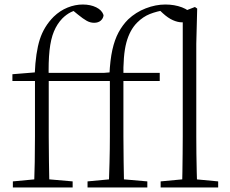

<svg xmlns="http://www.w3.org/2000/svg" viewBox="-20 -831 1021 851"><path d="M37 0V-27L154 -38H176L302 -27V0ZM131 0Q133 -56 134 -113Q135 -170 135 -226V-472H35V-502L158 -512L134 -500V-504Q138 -599 156.5 -656.5Q175 -714 218 -757Q246 -784 279.5 -797.5Q313 -811 347 -811Q381 -811 406.5 -798.5Q432 -786 439 -764Q438 -750 427 -740Q416 -730 397 -730Q380 -730 364 -739Q348 -748 326 -766L299 -788V-798H338V-789Q314 -787 294 -777Q274 -767 256 -749Q233 -725 219 -691.5Q205 -658 199.5 -607.5Q194 -557 196 -482V-226Q196 -170 197 -113Q198 -56 199 0ZM166 -472V-508H477V-472ZM368 0V-27L485 -38H507L633 -27V0ZM462 0Q464 -56 465.5 -113Q467 -170 467 -226V-472H367V-502L489 -512L465 -500Q468 -565 478 -610Q488 -655 505.5 -687.5Q523 -720 548 -745Q582 -777 626 -794Q670 -811 713 -811Q753 -811 786.5 -798.5Q820 -786 827 -764Q826 -751 815.5 -741.5Q805 -732 787 -732Q768 -732 746.5 -741.5Q725 -751 702 -772L685 -788V-799H714V-787Q675 -781 644.5 -769Q614 -757 588 -731Q555 -698 540 -642Q525 -586 527 -484V-226Q527 -170 528 -113Q529 -56 530 0ZM497 -472V-508H688V-472ZM692 0V-27L809 -38H830L947 -27V0ZM787 0Q788 -30 788.5 -69Q789 -108 789.5 -149.5Q790 -191 790 -226V-779L844 -800L854 -793L850 -637V-226Q850 -191 850.5 -149.5Q851 -108 852 -69Q853 -30 854 0Z"/></svg>

Font: Noto Serif SC
Style: Regular
Weight: 200
Designer: Ryoko NISHIZUKA 西塚涼子 (kana & ideographs); Frank Grießhammer (Latin, Greek & Cyrillic); Wenlong ZHANG 张文龙 (bopomofo); San
Foundry: Adobe
Version: Version 2.001;hotconv 1.1.0;makeotfexe 2.6.0